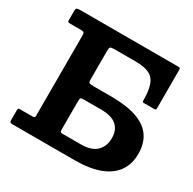

<svg xmlns="http://www.w3.org/2000/svg" viewBox="-164 -917 1087 1084"><g transform="rotate(30 379.5 -375.0)"><path d="M330 -322.5H442.5Q509 -322.5 542 -294.4Q575 -266.2 575 -212.4Q575 -159 542 -127Q509 -95 442.5 -95H319.5Q310 -95 307.5 -99.8Q305 -104.5 305 -114.5V-300.5Q305 -316.5 309.8 -319.5Q314.5 -322.5 330 -322.5ZM125.2 -95H43.7Q34.7 -95 33 -91.3Q31.2 -87.5 31.2 -78.5V-18Q31.2 -6.5 35 -3.2Q38.7 0 49.7 0H455Q554.3 0 619.5 -25.5Q684.8 -51 716.8 -98Q748.8 -145 748.8 -210Q748.8 -278.8 716.8 -324.3Q684.8 -369.8 619.5 -392.4Q554.3 -415 455 -415H337Q316.5 -415 310.8 -418.8Q305 -422.5 305 -443V-623.5Q305 -644 309.5 -649.5Q314 -655 334 -655H472.5Q530 -655 562.3 -640Q594.5 -625 608.3 -588.5Q622 -552 622.5 -487Q622.5 -480 623.8 -477.5Q625 -475 632.5 -475H697.3Q704.3 -475 707.8 -476.5Q711.3 -478 711.3 -485V-735.5Q711.3 -744 709.3 -747Q707.3 -750 699.3 -750H58.2Q42.7 -750 37 -746.8Q31.2 -743.5 31.2 -727V-669Q31.2 -660 34.5 -657.5Q37.7 -655 47.2 -655H118.2Q133.7 -655 137.5 -650.2Q141.2 -645.5 141.2 -631V-108Q141.2 -99.5 137.7 -97.3Q134.2 -95 125.2 -95Z"/></g></svg>

Font: Besley
Style: Regular
Weight: 400
Designer: Owen Earl
Foundry: indestructible type*
Version: Version 4.000